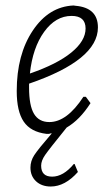

<svg xmlns="http://www.w3.org/2000/svg" viewBox="-20 -482 406 700"><path d="M165 198Q132 198 111.5 179Q91 160 91 129Q91 105 105 83.5Q119 62 169 4Q167 4 164 4.5Q161 5 159 6H149Q92 -1 66.5 -38.5Q41 -76 41 -150Q41 -283 99.5 -370.5Q158 -458 248 -462L255 -461Q337 -454 337 -382Q337 -263 86 -177V-163Q86 -97 104 -67Q122 -37 160 -37Q224 -37 284 -129H293L310 -106Q271 -45 223 -17Q159 62 144.5 83Q130 104 130 122Q130 162 170 162Q211 162 249 116H252L264 145Q217 198 165 198ZM241 -424Q183 -424 141 -366Q99 -308 89 -214Q188 -248 240 -290.5Q292 -333 292 -378Q292 -424 241 -424Z"/></svg>

Font: Alegreya Sans Light
Style: Italic
Weight: 300
Italic angle: -7°
Designer: Juan Pablo del Peral
Foundry: Huerta Tipografica
Version: Version 2.007